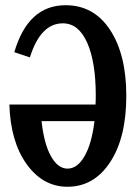

<svg xmlns="http://www.w3.org/2000/svg" viewBox="-20 -710 532 740"><path d="M232.9 -689.9Q341.8 -689.9 404.3 -594.7Q466.8 -499.5 466.8 -340.8Q466.8 -179.7 404.5 -85Q342.3 9.8 240.2 9.8Q145.5 9.8 83 -76.9Q20.5 -163.6 16.1 -307.1H348.1Q349.1 -318.4 349.1 -341.8Q349.1 -471.2 315.9 -545.7Q282.7 -620.1 222.2 -620.1Q136.2 -620.1 95.2 -488.8L35.2 -508.8Q87.9 -689.9 232.9 -689.9ZM240.2 -60.1Q278.3 -60.1 305.9 -108.2Q333.5 -156.2 344.2 -243.2H140.1Q149.9 -154.3 176.8 -107.2Q203.6 -60.1 240.2 -60.1Z"/></svg>

Font: Margherita Bold
Style: Regular
Weight: 700
Designer: James Puckett
Foundry: Dunwich Type Founders
Version: Version 1.008;hotconv 1.0.109;makeotfexe 2.5.65596